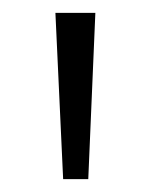

<svg xmlns="http://www.w3.org/2000/svg" viewBox="-20 -734 233 298"><path d="M128 -714 117 -456H78L66 -714Z"/></svg>

Font: Noto Sans Lao Looped UI SmCd Lt
Style: Regular
Weight: 300
Width: 4
Designer: Mark Frömberg, Ben Mitchell
Foundry: The Fontpad Ltd
Version: Version 1.001; ttfautohint (v1.8.4.7-5d5b)